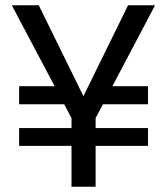

<svg xmlns="http://www.w3.org/2000/svg" viewBox="-20 -713 635 733"><path d="M355 -384H545V-315H342ZM53 -224H545V-156H53ZM25 -693H128L320 -302H277L469 -693H572L345 -262V0H253V-262ZM53 -384H257L269 -315H53Z"/></svg>

Font: Parkinsans Light
Style: Regular
Weight: 400
Version: Version 1.000